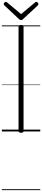

<svg xmlns="http://www.w3.org/2000/svg" viewBox="-20 -1417 454 2070"><path d="M207 14Q193 14 186.5 9.5Q180 5 180 -5V-1129Q180 -1139 186.5 -1143.5Q193 -1148 207 -1148Q221 -1148 227.5 -1143.5Q234 -1139 234 -1129V-5Q234 5 228 9.5Q222 14 207 14ZM372 -1397Q379 -1397 386.5 -1389.5Q394 -1382 394 -1373Q394 -1370 393 -1367Q392 -1364 389 -1360L232 -1214Q227 -1208 221.5 -1204.5Q216 -1201 207 -1201Q198 -1201 193 -1204.5Q188 -1208 182 -1214L26 -1360Q22 -1365 21 -1368Q20 -1371 20 -1373Q20 -1382 28 -1389.5Q36 -1397 43 -1397Q48 -1397 51.5 -1394.5Q55 -1392 60 -1388L207 -1265L355 -1388Q359 -1392 363 -1394.5Q367 -1397 372 -1397ZM0 623H414V633H0ZM0 -20H414V0H0ZM0 -505H414V-500H0ZM0 -1143H414V-1133H0Z"/></svg>

Font: Playwrite CL Guides
Style: Regular
Weight: 400
Designer: Veronika Burian, José Scaglione
Foundry: TypeTogether
Version: Version 1.003